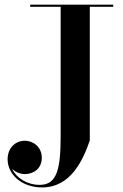

<svg xmlns="http://www.w3.org/2000/svg" viewBox="-20 -770 525 820"><path d="M109 -750V-741H239V-190C239 -50.5 224.5 19.5 150 19.5C96 19.5 50.5 -9 31.5 -49C45.5 -35 66.5 -26.5 86 -26.5C124 -26.5 158.5 -50.5 158.5 -96C158.5 -144.5 119.5 -169 86 -169C46.5 -169 12.5 -139 12.5 -89.5C12.5 -27 70.5 30.5 160 30.5C282.5 30.5 335 -87 363.5 -170V-741H463.5V-750Z"/></svg>

Font: Bodoni* 24pt Medium
Style: Regular
Weight: 500
Version: Version 2.3